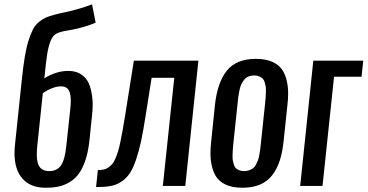

<svg xmlns="http://www.w3.org/2000/svg" viewBox="-20 -858 1696 886"><path d="M190.9 8.3Q190.4 8.3 189.5 8.3Q113.8 8.3 76.7 -42.5Q46.9 -82.5 46.9 -151.9Q46.9 -170.4 49.3 -191.4L81.1 -494.6Q87.4 -553.7 94.5 -596.4Q101.6 -639.2 111.6 -670.7Q121.6 -702.1 131.8 -721.9Q142.1 -741.7 158.2 -755.4Q174.3 -769 189.9 -776.1Q205.6 -783.2 230.2 -789.8Q254.9 -796.4 278.1 -801Q301.3 -805.7 336.4 -815.4Q371.6 -825.2 404.8 -837.9L421.4 -753.4Q384.3 -737.8 347.4 -728.8Q310.5 -719.7 290.8 -717Q271 -714.4 251.7 -707.8Q232.4 -701.2 222.7 -686.8Q212.9 -672.4 205.1 -643.6Q197.3 -614.7 191.9 -564.5L184.6 -496.6Q239.7 -530.8 294.9 -530.8Q317.4 -530.8 335.7 -524.2Q354 -517.6 369.4 -502.7Q384.8 -487.8 393.6 -463.6Q402.3 -439.5 406.2 -404.3Q407.7 -390.1 407.7 -374Q407.7 -350.1 404.3 -322.3L393.1 -212.9Q387.7 -160.2 374.8 -120.8Q361.8 -81.5 344.2 -57.1Q326.7 -32.7 301.8 -17.8Q276.9 -2.9 250.7 2.7Q224.6 8.3 190.9 8.3ZM208.5 -68.4Q243.2 -68.8 261.2 -94.5Q279.3 -120.1 285.6 -181.6L304.2 -353.5Q306.6 -375 306.6 -392.1Q306.6 -420.9 300.3 -435.5Q290.5 -460 261.2 -459.5Q225.6 -459.5 177.7 -428.7L152.3 -188Q149.9 -165.5 149.9 -147.5Q149.4 -113.3 158.2 -95.7Q170.9 -68.4 208.5 -68.4Z M423.3 4.9 431.6 -73.2Q446.8 -73.2 458.5 -75.7Q470.2 -78.1 480.5 -85.4Q490.7 -92.8 498 -101.1Q505.4 -109.4 512.5 -126.2Q519.5 -143.1 524.7 -159.2Q529.8 -175.3 535.6 -203.6Q541.5 -231.9 546.1 -258.1Q550.8 -284.2 557.6 -326.2L597.7 -578.1H895.5L835 0H731.4L784.2 -499H679.7L652.3 -326.2Q641.6 -256.3 631.6 -209.2Q621.6 -162.1 608.4 -123Q595.2 -84 580.6 -61Q565.9 -38.1 544.2 -22.5Q522.5 -6.8 496.8 -1Q471.2 4.9 435.1 4.9Z M1184.1 -198.7 1203.1 -378.4Q1205.1 -397 1205.8 -407.2Q1206.5 -417.5 1207 -433.8Q1207.5 -450.2 1206.1 -459Q1204.6 -467.8 1201.2 -479Q1197.8 -490.2 1191.7 -495.8Q1185.5 -501.5 1176 -505.6Q1166.5 -509.8 1153.3 -509.8Q1138.2 -509.8 1126.5 -505.1Q1114.7 -500.5 1106.9 -490.2Q1099.1 -480 1094 -470Q1088.9 -460 1085.2 -442.4Q1081.5 -424.8 1079.8 -412.4Q1078.1 -399.9 1076.2 -378.4L1057.1 -198.7Q1055.2 -179.7 1054.4 -169.7Q1053.7 -159.7 1053.2 -143.6Q1052.7 -127.4 1054.2 -118.7Q1055.7 -109.9 1059.1 -98.6Q1062.5 -87.4 1068.6 -81.8Q1074.7 -76.2 1084.2 -72.3Q1093.8 -68.4 1106.9 -68.4Q1120.1 -68.4 1130.6 -72.5Q1141.1 -76.7 1148.4 -82Q1155.8 -87.4 1161.4 -98.6Q1167 -109.9 1170.4 -118.4Q1173.8 -127 1176.8 -143.6Q1179.7 -160.2 1180.9 -169.9Q1182.1 -179.7 1184.1 -198.7ZM953.1 -116.7Q951.2 -133.8 951.2 -152.8Q951.2 -177.7 954.6 -205.6L971.7 -372.1Q982.9 -477.1 1026.6 -531.7Q1070.3 -586.4 1161.1 -586.4Q1208 -586.4 1239.7 -571.3Q1271.5 -556.2 1287.1 -528.3Q1302.7 -500.5 1307.6 -460.9Q1310.1 -443.4 1309.6 -423.8Q1309.6 -399.4 1306.2 -372.1L1288.6 -205.6Q1283.2 -154.3 1270.8 -116.5Q1258.3 -78.6 1236.3 -49.8Q1214.4 -21 1179.9 -6.3Q1145.5 8.3 1098.6 8.3Q1051.8 8.3 1020.3 -6.6Q988.8 -21.5 973.4 -49.3Q958 -77.1 953.1 -116.7Z M1365.2 0 1425.8 -578.1H1656.2L1648.4 -503.9H1521.5L1468.3 0Z"/></svg>

Font: Oswald
Style: Regular
Weight: 400
Designer: Vernon Adams
Foundry: Vernon Adams
Version: 3.0; ttfautohint (v0.94.23-7a4d-dirty) -l 8 -r 50 -G 200 -x 